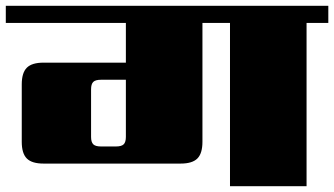

<svg xmlns="http://www.w3.org/2000/svg" viewBox="-40 -642 1152 662"><path d="M308 -137H360Q379 -137 386.5 -144.5Q394 -152 394 -170V-367H308Q289 -367 281.5 -359.5Q274 -352 274 -334V-170Q274 -152 281.5 -144.5Q289 -137 308 -137ZM1092 -622V-563H1017V0H753V-563H658V-153Q658 -113 640.5 -95.5Q623 -78 583 -78H110Q70 -78 52.5 -95.5Q35 -113 35 -153V-351Q35 -391 52.5 -408.5Q70 -426 110 -426H394V-563H-20V-622Z"/></svg>

Font: Sarpanch Black
Style: Regular
Weight: 900
Designer: Manushi Parikh (Devanagari and Latin), Jyotish Sonowal (Devanagari)
Foundry: Indian Type Foundry
Version: Version 2.004;PS 1.0;hotconv 1.0.78;makeotf.lib2.5.61930; tt